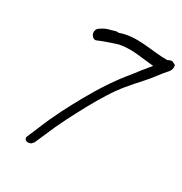

<svg xmlns="http://www.w3.org/2000/svg" viewBox="-179 -816 978 1033"><g transform="rotate(30 310.0 -299.0)"><path d="M163 -632V-631L162 -632C142 -612 152 -590 160 -582C165 -575 176 -567 192 -576C200 -581 290 -612 303 -615C379 -630 447 -613 519 -607C489 -572 467 -544 439 -507C381 -438 328 -357 277 -266C233 -187 189 -104 152 -12L122 59C120 64 118 71 122 78C130 88 145 89 159 82C161 80 172 68 172 68L200 4C218 -39 237 -81 257 -120C295 -195 341 -281 382 -345C423 -411 464 -456 516 -514C548 -548 579 -595 607 -625H608L609 -627C618 -638 621 -651 619 -666C617 -670 613 -674 605 -676C592 -687 577 -675 568 -672C469 -672 367 -704 270 -669H253L230 -662C198 -655 182 -646 163 -632Z"/></g></svg>

Font: Stray Cat
Style: ExBdCnObl
Weight: 800
Version: Version 1.0